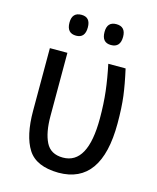

<svg xmlns="http://www.w3.org/2000/svg" viewBox="-111 -802 729 889"><g transform="rotate(15 253.5 -357.0)"><path d="M169 -624Q212 -624 212 -675Q212 -724 169 -724Q124 -724 124 -675Q124 -624 169 -624ZM336 -624Q381 -624 381 -675Q381 -724 336 -724Q292 -724 292 -675Q292 -624 336 -624ZM460 -281Q460 -357 453 -411.5Q446 -466 430 -537H347Q361 -471 368 -411.5Q375 -352 375 -282Q375 -63 256 -63Q197 -63 174 -109Q151 -155 151 -234V-537H67V-237Q67 -117 107 -54Q147 9 254 10Q460 10 460 -281Z"/></g></svg>

Font: Noto Sans Display SemiCondensed
Style: Regular
Weight: 400
Width: 4
Designer: Monotype Design team
Foundry: Monotype Imaging Inc.
Version: 1.000